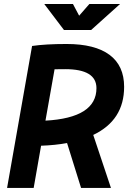

<svg xmlns="http://www.w3.org/2000/svg" viewBox="-20 -918 626 938"><path d="M14.6 0 136.7 -693.4Q202.6 -703.1 305.2 -703.1Q443.8 -703.1 515.1 -650.1Q586.4 -597.2 586.4 -493.7Q586.4 -330.6 435.5 -258.8L522 0H376L307.6 -219.2Q250 -208.5 180.7 -206.1L144.5 0ZM202.1 -328.6Q451.2 -342.3 451.2 -487.3Q451.2 -580.1 298.8 -580.1Q272 -580.1 246.6 -579.6ZM292.5 -771.5 196.3 -898.4H336.4L366.7 -841.3L416.5 -898.4H566.4L425.3 -771.5Z"/></svg>

Font: CaskaydiaCove NF
Style: Bold Italic
Weight: 700
Italic angle: -10°
Designer: Aaron Bell
Foundry: Saja Typeworks
Version: Version 2111.001; VTT 6.35;Nerd Fonts 3.2.1